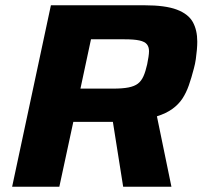

<svg xmlns="http://www.w3.org/2000/svg" viewBox="-20 -708 768 728"><path d="M26 0 173 -688H528Q607 -688 650.5 -671.5Q694 -655 711 -624.5Q728 -594 728 -550Q728 -536 726.5 -519Q725 -502 722.5 -484Q720 -466 715 -448Q706 -413 696 -384.5Q686 -356 671.5 -334Q657 -312 633.5 -295Q610 -278 575 -267L630 0H447L408 -246Q400 -246 390.5 -246Q381 -246 372 -246H258L205 0ZM285 -372H409Q445 -372 467.5 -376.5Q490 -381 503 -391Q516 -401 524 -419Q532 -437 538 -464Q541 -479 543 -492Q545 -505 545 -514Q545 -530 537 -540Q529 -550 509 -554.5Q489 -559 452 -559H325Z"/></svg>

Font: Saira SemiExpanded
Style: Bold Italic
Weight: 700
Width: 6
Italic angle: -12°
Designer: Hector Gatti with collaboration of the Omnibus-Type team
Foundry: Omnibus-Type
Version: Version 1.101